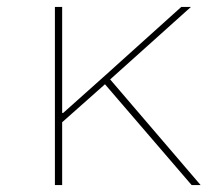

<svg xmlns="http://www.w3.org/2000/svg" viewBox="-20 -536 640 556"><path d="M284 -292 160 -182V0H139V-516H160V-209H163L284 -317L505 -516H533L299 -306L561 0H535Z"/></svg>

Font: IBM Plex Mono Thin
Style: Regular
Weight: 100
Monospace: yes
Designer: Mike Abbink, Paul van der Laan, Pieter van Rosmalen
Foundry: Bold Monday
Version: Version 2.3